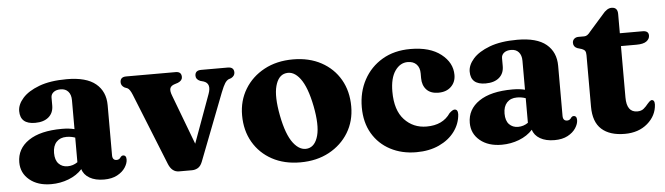

<svg xmlns="http://www.w3.org/2000/svg" viewBox="-42 -737 3123 902"><g transform="rotate(-5 1519.5 -286.0)"><path d="M27 -103.5Q27 -167.5 82.5 -205.2Q138 -243 240.5 -243Q273.5 -243 299 -236.5V-373Q299 -399 286 -413.8Q273 -428.5 250 -428.5Q229 -428.5 216.8 -418.8Q204.5 -409 204.5 -394V-356Q204.5 -321.5 181.5 -301.8Q158.5 -282 117.5 -282Q47.5 -282 47.5 -343.5Q47.5 -374.5 73.8 -404.2Q100 -434 152.5 -453.8Q205 -473.5 283 -473.5Q375 -473.5 419.5 -436.5Q464 -399.5 464 -335V-99Q464 -75 484 -75Q497 -75 504.5 -88Q509.5 -93.5 515 -93.5Q530.5 -93.5 530.5 -73.5Q530.5 -55.5 517.5 -35.5Q504.5 -15.5 479.2 -2Q454 11.5 417 11.5Q376 11.5 349 -4.2Q322 -20 314.5 -46.5Q289 -18.5 250 -3.5Q211 11.5 168 11.5Q104.5 11.5 65.8 -20.8Q27 -53 27 -103.5ZM193.5 -133Q193.5 -99.5 209.8 -82.5Q226 -65.5 252 -65.5Q277.5 -65.5 299 -80.5V-196.5Q280 -203.5 258 -203.5Q228 -203.5 210.8 -185Q193.5 -166.5 193.5 -133Z M832 4H771Q738 4 722 -34.5L586 -373Q575 -400.5 563.5 -406L550.5 -411Q534 -420.5 534 -436.5Q534 -462 562.5 -462H796Q823 -462 823 -436.5Q823 -420 802 -411L786.5 -406Q768.5 -400.5 764.5 -388.2Q760.5 -376 770 -352L858 -119L941 -346.5Q958.5 -394.5 923 -406.5L907 -411Q887 -419.5 887 -436.5Q887 -462 916 -462H1041.5Q1070.5 -462 1070.5 -436.5Q1070.5 -420.5 1053 -411L1041 -407Q1031.5 -402.5 1023.5 -390.5Q1015.5 -378.5 1003.5 -348L881 -31Q873 -11 860 -3.5Q847 4 832 4Z M1349.5 -473.5Q1425.5 -473.5 1482.8 -442.5Q1540 -411.5 1571.8 -356.5Q1603.5 -301.5 1603.5 -229.5Q1603.5 -160.5 1570.5 -106.2Q1537.5 -52 1478.8 -20.2Q1420 11.5 1343 11.5Q1267 11.5 1210 -19.5Q1153 -50.5 1121 -105.5Q1089 -160.5 1089 -232.5Q1089 -301 1122 -355.5Q1155 -410 1213.8 -441.8Q1272.5 -473.5 1349.5 -473.5ZM1383.5 -50.5Q1418.5 -57.5 1431.8 -106.8Q1445 -156 1427.5 -246Q1409.5 -337 1378.5 -378Q1347.5 -419 1310 -411.5Q1275 -405 1261.8 -356Q1248.5 -307 1266 -216Q1283.5 -125 1315 -84.2Q1346.5 -43.5 1383.5 -50.5Z M2099.5 -335Q2099.5 -301 2077.2 -279.5Q2055 -258 2017.5 -258Q1980.5 -258 1961.2 -278.8Q1942 -299.5 1942 -333.5V-355.5Q1942 -383 1927 -398.5Q1912 -414 1885.5 -414Q1850 -414 1826 -379.8Q1802 -345.5 1802 -281.5Q1802 -194 1843.8 -149.2Q1885.5 -104.5 1948.5 -104.5Q2025 -104.5 2061 -158Q2077 -173 2086 -172.5Q2101.5 -172 2101 -149Q2098 -104.5 2071 -68Q2044 -31.5 1997.5 -10Q1951 11.5 1890 11.5Q1821.5 11.5 1767.8 -16.8Q1714 -45 1683.2 -97.2Q1652.5 -149.5 1652.5 -221Q1652.5 -293 1683.5 -350.2Q1714.5 -407.5 1770.8 -440.8Q1827 -474 1903.5 -474Q1995.5 -474 2047.5 -433.2Q2099.5 -392.5 2099.5 -335Z M2151.5 -103.5Q2151.5 -167.5 2207 -205.2Q2262.5 -243 2365 -243Q2398 -243 2423.5 -236.5V-373Q2423.5 -399 2410.5 -413.8Q2397.5 -428.5 2374.5 -428.5Q2353.5 -428.5 2341.2 -418.8Q2329 -409 2329 -394V-356Q2329 -321.5 2306 -301.8Q2283 -282 2242 -282Q2172 -282 2172 -343.5Q2172 -374.5 2198.2 -404.2Q2224.5 -434 2277 -453.8Q2329.5 -473.5 2407.5 -473.5Q2499.5 -473.5 2544 -436.5Q2588.5 -399.5 2588.5 -335V-99Q2588.5 -75 2608.5 -75Q2621.5 -75 2629 -88Q2634 -93.5 2639.5 -93.5Q2655 -93.5 2655 -73.5Q2655 -55.5 2642 -35.5Q2629 -15.5 2603.8 -2Q2578.5 11.5 2541.5 11.5Q2500.5 11.5 2473.5 -4.2Q2446.5 -20 2439 -46.5Q2413.5 -18.5 2374.5 -3.5Q2335.5 11.5 2292.5 11.5Q2229 11.5 2190.2 -20.8Q2151.5 -53 2151.5 -103.5ZM2318 -133Q2318 -99.5 2334.2 -82.5Q2350.5 -65.5 2376.5 -65.5Q2402 -65.5 2423.5 -80.5V-196.5Q2404.5 -203.5 2382.5 -203.5Q2352.5 -203.5 2335.2 -185Q2318 -166.5 2318 -133Z M2706.5 -403.5 2685 -410Q2667 -417.5 2667 -436Q2667 -447.5 2675 -454.8Q2683 -462 2695.5 -462H2722.5Q2730.5 -462 2737.5 -466.8Q2744.5 -471.5 2754 -484L2818 -556.5Q2840 -584.5 2862 -584.5Q2890.5 -584.5 2890.5 -553V-462H2998Q3026 -462 3026 -439.5Q3026 -423.5 3011.2 -412.5Q2996.5 -401.5 2963.5 -401.5H2890.5V-159Q2890.5 -89 2940.5 -89Q2959.5 -89 2971 -98.8Q2982.5 -108.5 2991.2 -119.8Q3000 -131 3010 -136Q3026 -137.5 3025.5 -114Q3022.5 -61.5 2980.2 -25.2Q2938 11 2873 11Q2802 11 2763.8 -23.5Q2725.5 -58 2725.5 -130V-373Q2725.5 -387 2721.2 -393.2Q2717 -399.5 2706.5 -403.5Z"/></g></svg>

Font: Fraunces 72pt S050
Style: Bold
Weight: 700
Version: Version 1.000; ttfautohint (v1.8.3)